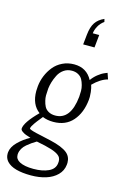

<svg xmlns="http://www.w3.org/2000/svg" viewBox="-180 -1002 837 1269"><g transform="rotate(15 238.0 -367.5)"><path d="M166.5 194.8Q107.4 194.8 65.4 183.3Q23.4 171.9 0.5 147Q-18.6 125.5 -18.6 96.2Q-18.6 90.8 -18.1 85.4Q-14.2 48.8 20.3 14.4Q54.7 -20 100.1 -44.4Q80.6 -50.3 66.9 -55.4Q53.2 -60.5 40.8 -69.6Q28.3 -78.6 28.3 -87.9Q29.8 -130.9 116.2 -217.3Q57.1 -261.2 57.1 -353.5Q57.1 -369.6 59.1 -387.2Q63 -424.8 77.4 -459.7Q91.8 -494.6 115.5 -523.9Q139.2 -553.2 175.3 -570.8Q211.4 -588.4 254.9 -588.4Q340.3 -588.4 379.4 -514.6Q395.5 -537.6 418.7 -556.4Q441.9 -575.2 464.8 -584.5L481.4 -591.3L495.6 -549.8Q446.8 -537.1 397 -487.3Q403.8 -468.3 407.2 -439.5Q409.2 -422.4 409.2 -407.2Q409.2 -397 408.2 -387.2Q398.9 -295.9 350.3 -240.5Q301.8 -185.1 217.8 -185.1Q176.3 -185.1 144.5 -198.7Q141.1 -194.3 130.4 -181.2Q119.6 -168 113 -159.4Q106.4 -150.9 98.4 -139.4Q90.3 -127.9 85.9 -118.9Q81.5 -109.9 81.1 -103.5Q81.1 -96.7 128.9 -85Q148.9 -79.6 233.9 -61.5Q314 -43 349.1 -14.6Q379.4 10.3 379.4 51.8Q379.4 58.6 378.4 65.9Q374 106.9 344.5 136.5Q314.9 166 269 180.4Q223.1 194.8 166.5 194.8ZM276.9 -731 284.2 -800.3Q289.6 -853 309.6 -883.1Q329.6 -913.1 369.1 -930.2L374 -910.6Q349.1 -893.1 335.2 -867.2Q321.3 -841.3 319.3 -818.4H363.3L354.5 -731ZM171.4 148.9Q233.4 148.9 274.7 129.6Q315.9 110.4 320.3 70.8Q321.3 63.5 321.3 57.1Q321.3 43.5 315.9 33.2Q308.6 18.1 282.5 5.1Q256.3 -7.8 206.1 -19.5L147.5 -31.7Q128.9 -20.5 116 -11.7Q103 -2.9 85.9 11.5Q68.8 25.9 59.1 42.7Q49.3 59.6 47.4 77.6Q46.9 82 46.9 85.9Q46.9 115.7 76.7 131.3Q110.4 148.9 171.4 148.9ZM219.2 -229Q324.7 -229 341.3 -389.6Q342.3 -407.7 342.8 -427.7Q342.8 -429.7 342.8 -431.2Q342.8 -449.7 337.4 -468.8Q332 -489.7 322.8 -506.3Q313.5 -522.9 294.9 -533.4Q276.4 -543.9 251 -543.9Q219.7 -543.9 195.8 -527.1Q171.9 -510.3 158.7 -483.9Q145.5 -457.5 138.7 -434.3Q131.8 -411.1 129.4 -389.6Q128.4 -371.1 127.4 -349.6Q127 -345.7 127 -341.8Q127 -324.7 131.3 -307.1Q136.2 -285.6 145 -268.3Q153.8 -251 173.1 -240Q192.4 -229 219.2 -229Z"/></g></svg>

Font: Oswald
Style: Light
Weight: 300
Designer: Vernon Adams
Foundry: Vernon Adams
Version: 3.0; ttfautohint (v0.95.6-bc232) -l 8 -r 50 -G 200 -x 0 -w "